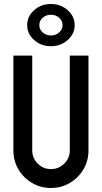

<svg xmlns="http://www.w3.org/2000/svg" viewBox="-20 -934 509 959"><path d="M421.9 -182.6Q421.9 -130.9 396.7 -88.1Q371.6 -45.4 328.9 -20.3Q286.1 4.9 234.4 4.9Q182.6 4.9 139.9 -20.3Q97.2 -45.4 72 -88.1Q46.9 -130.9 46.9 -182.6V-656.2H141.1V-182.6Q141.1 -144 168.5 -116.7Q195.8 -89.4 234.4 -89.4Q272.9 -89.4 300.8 -116.7Q328.6 -144 328.6 -182.6V-656.2H421.9ZM292.5 -808.6Q292.5 -830.1 275.4 -845.2Q258.3 -860.4 234.4 -860.4Q210.4 -860.4 193.4 -845.2Q176.3 -830.1 176.3 -808.6Q176.3 -787.1 193.4 -772Q210.4 -756.8 234.4 -756.8Q258.3 -756.8 275.4 -772Q292.5 -787.1 292.5 -808.6ZM234.4 -914.1Q283.2 -914.1 318.1 -883.1Q353 -852.1 353 -808.6Q353 -765.1 318.1 -734.1Q283.2 -703.1 234.4 -703.1Q185.1 -703.1 150.4 -734.1Q115.7 -765.1 115.7 -808.6Q115.7 -852.1 150.4 -883.1Q185.1 -914.1 234.4 -914.1Z"/></svg>

Font: Lambda
Style: Regular
Weight: 400
Designer: GGBotNet
Version: 0.22